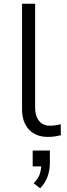

<svg xmlns="http://www.w3.org/2000/svg" viewBox="-20 -725 359 1028"><path d="M236 8Q172 8 135 -31.5Q98 -71 98 -141V-705H168V-150Q168 -120 177.5 -97.5Q187 -75 204.5 -63.5Q222 -52 246 -52Q261 -52 275.5 -54Q290 -56 305 -60L306 -1Q290 3 273.5 5.5Q257 8 236 8ZM195 283 160 256Q184 233 192.5 208Q201 183 201 156L214 166H155V81H247V147Q247 187 234.5 221Q222 255 195 283Z"/></svg>

Font: Nunito Sans 7pt Light
Style: Regular
Weight: 300
Designer: Vernon Adams
Foundry: Vernon Adams
Version: Version 3.101;gftools[0.9.27]